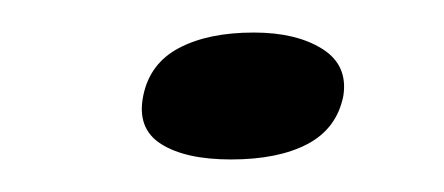

<svg xmlns="http://www.w3.org/2000/svg" viewBox="-20 -401 273 118"><path d="M122 -303Q94 -303 79 -312.5Q64 -322 68 -342Q72 -362 90 -371.5Q108 -381 136 -381Q162 -381 178 -371Q194 -361 191 -342Q187 -322 169 -312.5Q151 -303 122 -303Z"/></svg>

Font: Jura
Style: Bold Italic
Weight: 700
Designer: Ed Merritt
Foundry: Ten by Twenty
Version: Version 1.007